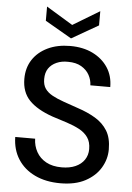

<svg xmlns="http://www.w3.org/2000/svg" viewBox="-61 -953 696 1010"><g transform="rotate(5 287.5 -448.0)"><path d="M296 12Q219 12 161.5 -15.5Q104 -43 72 -93Q40 -143 39 -210H144Q145 -172 162.5 -140.5Q180 -109 213.5 -90.5Q247 -72 296 -72Q338 -72 368.5 -85.5Q399 -99 415.5 -123.5Q432 -148 432 -180Q432 -218 415 -242Q398 -266 369 -281.5Q340 -297 303 -309Q266 -321 225 -334Q142 -363 101 -406Q60 -449 60 -519Q60 -577 88 -620Q116 -663 167 -687.5Q218 -712 286 -712Q354 -712 405 -687Q456 -662 485 -618Q514 -574 514 -515H409Q408 -544 394 -569.5Q380 -595 352 -611.5Q324 -628 282 -628Q248 -629 221 -617Q194 -605 179 -583Q164 -561 164 -527Q164 -496 177.5 -476.5Q191 -457 216.5 -443Q242 -429 276.5 -417Q311 -405 354 -390Q406 -373 447 -348.5Q488 -324 511.5 -286Q535 -248 535 -187Q535 -136 508 -90.5Q481 -45 428 -16.5Q375 12 296 12ZM286 -752 146 -833V-908L286 -823L427 -908V-833Z"/></g></svg>

Font: DM Sans 28pt Medium
Style: Regular
Weight: 500
Version: Version 4.004;gftools[0.9.30]